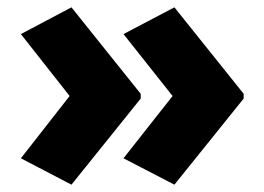

<svg xmlns="http://www.w3.org/2000/svg" viewBox="-20 -543 721 524"><path d="M645 -274 456 -39 317 -111 451 -281 317 -450 456 -523 645 -287ZM364 -274 175 -39 37 -111 170 -281 37 -450 175 -523 364 -287Z"/></svg>

Font: Noto Sans Georgian Black
Style: Regular
Weight: 900
Designer: Monotype Design Team, Akaki Razmadze
Foundry: Google LLC
Version: Version 2.005; ttfautohint (v1.8.4.7-5d5b)